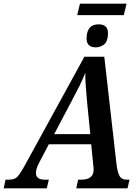

<svg xmlns="http://www.w3.org/2000/svg" viewBox="-63 -1022 753 1042"><path d="M202 -47H179Q132 -47 132 -84Q132 -106 151 -142L202 -239H432L444 -117Q445 -118 445 -102Q445 -47 379 -47H361L351 0H629L640 -47H624Q596 -47 585 -68.5Q574 -90 569 -133L503 -714H395L72 -125Q46 -78 31 -62.5Q16 -47 -13 -47H-33L-43 0H191ZM327 -476Q352 -523 369 -557Q386 -591 400 -627Q399 -591 403 -549.5Q407 -508 410 -464L427 -294H231ZM356 -940H609L624 -1002H371ZM457 -765Q481 -765 501 -780Q521 -795 523 -836Q526 -890 472 -890Q410 -890 407 -819Q404 -765 457 -765Z"/></svg>

Font: Noto Serif SemiCondensed Semi
Style: Italic
Weight: 600
Width: 4
Italic angle: -12°
Designer: Monotype Design Team
Foundry: Monotype Imaging Inc.
Version: Version 1.901